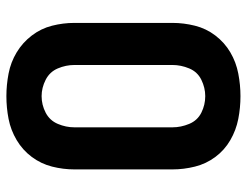

<svg xmlns="http://www.w3.org/2000/svg" viewBox="-108 -676 791 616"><g transform="rotate(90 288.0 -367.5)"><path d="M288 8Q325 8 361 1Q397 -6 429 -25Q461 -44 483 -73.5Q505 -103 514 -138.5Q523 -174 523 -210V-525Q523 -561 514 -597Q505 -633 483 -662.5Q461 -692 429 -710.5Q397 -729 361 -736Q325 -743 288 -743Q252 -743 215.5 -736Q179 -729 147.5 -710.5Q116 -692 93.5 -662.5Q71 -633 62 -597Q53 -561 53 -525V-210Q53 -174 62 -138.5Q71 -103 93.5 -73.5Q116 -44 147.5 -25Q179 -6 215.5 1Q252 8 288 8ZM288 -105Q261 -105 235.5 -118Q210 -131 199 -157Q188 -183 188 -210V-525Q188 -552 199 -578.5Q210 -605 235.5 -617.5Q261 -630 288 -630Q316 -630 341 -617.5Q366 -605 377 -578.5Q388 -552 388 -525V-210Q388 -183 377 -157Q366 -131 341 -118Q316 -105 288 -105Z"/></g></svg>

Font: Iosevka Sparkle Extrabold
Style: Regular
Weight: 800
Designer: Belleve Invis
Foundry: Belleve Invis
Version: Version 4.5.0; ttfautohint (v1.8.3)